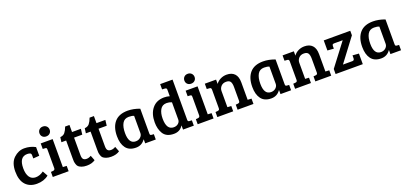

<svg xmlns="http://www.w3.org/2000/svg" viewBox="23 -1705 5713 2708"><g transform="rotate(-20 2879.5 -351.5)"><path d="M398 -121 441 -44Q370 14 263 14Q156 14 94.5 -53.5Q33 -121 33 -253Q33 -385 103.5 -451.5Q174 -518 262.5 -518Q351 -518 427 -477V-347L335 -340V-388Q335 -415 315.5 -421.5Q296 -428 275 -428Q154 -428 154 -257Q154 -172 186 -125Q218 -78 278.5 -78Q339 -78 398 -121Z M685 -503V-83L742 -80V0H504V-76L537 -79Q566 -82 566 -111V-389Q566 -406 560.5 -412Q555 -418 541 -418L506 -420V-503ZM559 -589.5Q538 -610 538 -642Q538 -674 559 -695.5Q580 -717 614 -717Q648 -717 669.5 -695.5Q691 -674 691 -642Q691 -610 669.5 -589.5Q648 -569 614 -569Q580 -569 559 -589.5Z M911 -609H976V-503H1109L1099 -419H976V-156Q976 -112 992 -94.5Q1008 -77 1041.5 -77Q1075 -77 1109 -98L1139 -21Q1089 14 1012 14Q967 14 936 2.5Q905 -9 890 -23Q875 -37 867 -64Q859 -91 858 -106.5Q857 -122 857 -152V-419H786L796 -492Q843 -496 867 -525.5Q891 -555 911 -609Z M1278 -609H1343V-503H1476L1466 -419H1343V-156Q1343 -112 1359 -94.5Q1375 -77 1408.5 -77Q1442 -77 1476 -98L1506 -21Q1456 14 1379 14Q1334 14 1303 2.5Q1272 -9 1257 -23Q1242 -37 1234 -64Q1226 -91 1225 -106.5Q1224 -122 1224 -152V-419H1153L1163 -492Q1210 -496 1234 -525.5Q1258 -555 1278 -609Z M1993 -483V-111Q1993 -95 1998.5 -89Q2004 -83 2018 -82L2050 -80V0H1891V-58L1888 -59Q1838 13 1751 13Q1649 13 1600 -52Q1551 -117 1551 -230Q1551 -366 1617 -442Q1683 -518 1815 -518Q1900 -518 1993 -483ZM1877 -159V-418Q1849 -431 1800 -431Q1733 -431 1703 -377Q1673 -323 1673 -234Q1673 -72 1777 -72Q1821 -72 1849 -98.5Q1877 -125 1877 -159Z M2362 -518Q2405 -518 2444 -506V-607Q2444 -629 2418 -631L2375 -634V-713H2561V-105Q2562 -82 2586 -82L2621 -80V0H2459V-59L2456 -60Q2411 13 2320 13Q2206 13 2160 -63Q2118 -132 2118 -232Q2118 -362 2182.5 -440Q2247 -518 2362 -518ZM2444 -156V-415Q2408 -431 2368 -431Q2302 -431 2271.5 -378Q2241 -325 2241 -243Q2241 -75 2349 -75Q2390 -75 2417 -98.5Q2444 -122 2444 -156Z M2860 -503V-83L2917 -80V0H2679V-76L2712 -79Q2741 -82 2741 -111V-389Q2741 -406 2735.5 -412Q2730 -418 2716 -418L2681 -420V-503ZM2734 -589.5Q2713 -610 2713 -642Q2713 -674 2734 -695.5Q2755 -717 2789 -717Q2823 -717 2844.5 -695.5Q2866 -674 2866 -642Q2866 -610 2844.5 -589.5Q2823 -569 2789 -569Q2755 -569 2734 -589.5Z M2969 -423V-503H3138V-438Q3164 -475 3207 -496.5Q3250 -518 3300 -518Q3376 -518 3417.5 -474.5Q3459 -431 3459 -344V-83L3516 -80V0H3278V-76L3311 -79Q3326 -81 3333 -87.5Q3340 -94 3340 -112V-318Q3340 -373 3323 -399.5Q3306 -426 3258.5 -426Q3211 -426 3183 -396Q3155 -366 3155 -325V-83L3212 -80V0H2974V-76L3007 -79Q3022 -81 3029 -87.5Q3036 -94 3036 -112V-389Q3036 -419 3011 -420Z M4024 -483V-111Q4024 -95 4029.5 -89Q4035 -83 4049 -82L4081 -80V0H3922V-58L3919 -59Q3869 13 3782 13Q3680 13 3631 -52Q3582 -117 3582 -230Q3582 -366 3648 -442Q3714 -518 3846 -518Q3931 -518 4024 -483ZM3908 -159V-418Q3880 -431 3831 -431Q3764 -431 3734 -377Q3704 -323 3704 -234Q3704 -72 3808 -72Q3852 -72 3880 -98.5Q3908 -125 3908 -159Z M4136 -423V-503H4305V-438Q4331 -475 4374 -496.5Q4417 -518 4467 -518Q4543 -518 4584.5 -474.5Q4626 -431 4626 -344V-83L4683 -80V0H4445V-76L4478 -79Q4493 -81 4500 -87.5Q4507 -94 4507 -112V-318Q4507 -373 4490 -399.5Q4473 -426 4425.5 -426Q4378 -426 4350 -396Q4322 -366 4322 -325V-83L4379 -80V0H4141V-76L4174 -79Q4189 -81 4196 -87.5Q4203 -94 4203 -112V-389Q4203 -419 4178 -420Z M5157 0H4749V-76L5006 -414H4880Q4859 -414 4853.5 -406Q4848 -398 4848 -380V-345L4754 -352V-503H5152V-435L4892 -90H5034Q5063 -90 5063 -124V-166L5157 -159Z M5674 -483V-111Q5674 -95 5679.5 -89Q5685 -83 5699 -82L5731 -80V0H5572V-58L5569 -59Q5519 13 5432 13Q5330 13 5281 -52Q5232 -117 5232 -230Q5232 -366 5298 -442Q5364 -518 5496 -518Q5581 -518 5674 -483ZM5558 -159V-418Q5530 -431 5481 -431Q5414 -431 5384 -377Q5354 -323 5354 -234Q5354 -72 5458 -72Q5502 -72 5530 -98.5Q5558 -125 5558 -159Z"/></g></svg>

Font: Bree Serif
Style: Regular
Weight: 400
Designer: Veronika Burian, Jos Scaglione
Foundry: TypeTogether
Version: Version 1.002